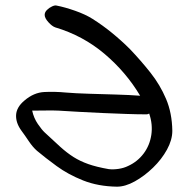

<svg xmlns="http://www.w3.org/2000/svg" viewBox="-20 -695 708 722"><path d="M420 7Q349 6 292.5 -16.5Q236 -39 193 -70.5Q150 -102 119 -128Q103 -142 88 -164.5Q73 -187 61 -203Q39 -233 40.5 -262.5Q42 -292 72 -317Q107 -347 146.5 -349Q186 -351 228 -347Q263 -344 313.5 -342.5Q364 -341 416 -339.5Q468 -338 507 -335Q454 -424 373 -492.5Q292 -561 188 -592Q176 -596 162 -611.5Q148 -627 148 -639Q148 -649 156.5 -657.5Q165 -666 176 -671Q187 -676 193 -674Q224 -668 262.5 -654.5Q301 -641 328 -624Q366 -600 401.5 -571Q437 -542 469 -510Q510 -467 546 -421.5Q582 -376 604.5 -323Q627 -270 628 -203Q628 -169 608 -132.5Q588 -96 555.5 -64.5Q523 -33 487 -13Q451 7 420 7ZM389 -59Q406 -57 426 -60Q446 -63 462 -71Q497 -87 520 -117.5Q543 -148 549 -187.5Q555 -227 541 -268Q536 -265 531 -265Q498 -265 455 -266.5Q412 -268 365.5 -270Q319 -272 276 -274.5Q233 -277 200 -279Q176 -280 156 -279.5Q136 -279 101 -279Q107 -251 122.5 -228.5Q138 -206 148 -197Q181 -166 206.5 -143Q232 -120 256.5 -104.5Q281 -89 312 -78Q343 -67 389 -59Z"/></svg>

Font: Mynerve
Style: Regular
Weight: 400
Designer: Carolina Short
Foundry: Carolina Short
Version: Version 1.000; ttfautohint (v1.8.4.7-5d5b)